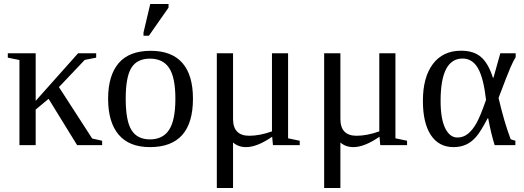

<svg xmlns="http://www.w3.org/2000/svg" viewBox="-20 -725 2618 959"><path d="M158.2 -221.2 370.1 -459H460.4V-437L403.3 -425.8L274.4 -290L440.4 -33.2L490.2 -22V0H365.2L222.7 -231.4L158.2 -177.7V0H77.1V-425.3L19 -437V-459H158.2Z M943.8 -231.9Q943.8 9.8 729 9.8Q625.5 9.8 572.8 -52.2Q520 -114.3 520 -231.9Q520 -348.1 572.8 -409.7Q625.5 -471.2 732.9 -471.2Q837.4 -471.2 890.6 -410.9Q943.8 -350.6 943.8 -231.9ZM856 -231.9Q856 -337.4 825.2 -384.8Q794.4 -432.1 729 -432.1Q665 -432.1 636.5 -386.7Q607.9 -341.3 607.9 -231.9Q607.9 -121.1 637 -75Q666 -28.8 729 -28.8Q793.5 -28.8 824.7 -76.7Q856 -124.5 856 -231.9ZM696.8 -546.4V-562.5L730.5 -705.1H821.8V-687L723.6 -546.4Z M1418.9 -459V-34.2L1477.1 -22V0H1343.3L1339.4 -42Q1264.2 9.8 1209 9.8Q1170.4 9.8 1144 -13.2V213.9H1063V-459H1144V-130.9Q1144 -46.9 1225.1 -46.9Q1276.9 -46.9 1338.4 -68.8V-459Z M1955.1 -459V-34.2L2013.2 -22V0H1879.4L1875.5 -42Q1800.3 9.8 1745.1 9.8Q1706.5 9.8 1680.2 -13.2V213.9H1599.1V-459H1680.2V-130.9Q1680.2 -46.9 1761.2 -46.9Q1813 -46.9 1874.5 -68.8V-459Z M2554.2 -22V0H2450.7Q2432.6 -57.6 2418.5 -133.8H2415.5Q2380.4 -66.9 2357.9 -41.3Q2335.4 -15.6 2308.1 -2.9Q2280.8 9.8 2245.1 9.8Q2171.9 9.8 2132.1 -50.3Q2092.3 -110.4 2092.3 -221.2Q2092.3 -339.4 2142.3 -405.5Q2192.4 -471.7 2283.2 -471.7Q2345.7 -471.7 2382.3 -440.4Q2418.9 -409.2 2441.9 -336.9H2444.8L2479 -459H2555.7V-439.5Q2544.4 -421.9 2529.3 -387.2Q2514.2 -352.5 2470.2 -235.8Q2498 -115.7 2530.8 -29.3ZM2407.7 -226.1Q2395 -336.4 2367.2 -384.5Q2339.4 -432.6 2290.5 -432.6Q2180.7 -432.6 2180.7 -221.2Q2180.7 -131.3 2203.6 -84.7Q2226.6 -38.1 2264.6 -38.1Q2293.9 -38.1 2317.1 -56.6Q2340.3 -75.2 2359.6 -109.4Q2378.9 -143.6 2407.7 -226.1Z"/></svg>

Font: Liberation Serif
Style: Regular
Weight: 400
Designer: Steve Matteson
Foundry: Ascender Corporation
Version: Version 2.1.5